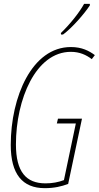

<svg xmlns="http://www.w3.org/2000/svg" viewBox="-20 -970 514 1000"><path d="M297 -798 298 -790H308C355 -824 420 -899 448 -942V-950H418C396 -909 347 -846 297 -798ZM213 10C263 10 300 1 335 -12L407 -352H282L276 -327H375L313 -32C284 -21 253 -15 217 -15C116 -15 63 -75 63 -218C63 -452 166 -700 349 -700C395 -700 429 -684 458 -662L474 -683C444 -705 407 -725 349 -725C147 -725 36 -466 36 -215C36 -63 97 10 213 10Z"/></svg>

Font: Noto Sans ExtraCondensed Thin
Style: Italic
Weight: 100
Width: 2
Italic angle: -12°
Designer: Monotype Design Team
Foundry: Monotype Imaging Inc.
Version: Version 2.013